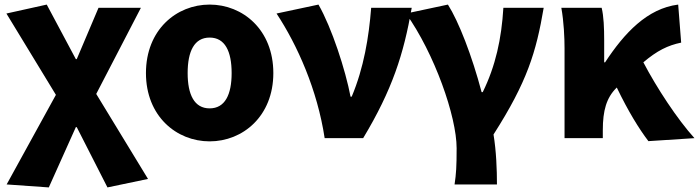

<svg xmlns="http://www.w3.org/2000/svg" viewBox="-20 -603 3051 838"><path d="M193 215 311 -48H315L449 215L626 178L400 -193L595 -569H410L315 -345H311L184 -583L8 -544L224 -189L9 202Z M895 14C1040 14 1173 -96 1173 -284C1173 -473 1040 -583 895 -583C750 -583 617 -473 617 -284C617 -96 750 14 895 14ZM895 -130C828 -130 799 -190 799 -284C799 -379 828 -439 895 -439C962 -439 991 -379 991 -284C991 -190 962 -130 895 -130Z M1397 0H1565C1692 -211 1742 -367 1777 -569H1600C1590 -441 1568 -307 1515 -181H1510C1488 -297 1428 -482 1370 -583L1187 -544C1278 -406 1365 -211 1397 0Z M1964 202H2149C2149 138 2146 56 2134 -16C2281 -246 2320 -375 2353 -569H2177C2169 -434 2143 -315 2087 -201H2082C2040 -360 1982 -509 1935 -583L1752 -544C1876 -370 1973 -95 1973 44C1973 124 1971 155 1964 202Z M3011 0C2936 -83 2846 -220 2788 -331C2848 -382 2895 -405 2953 -417L2940 -583C2805 -566 2705 -459 2621 -331H2617V-427C2617 -481 2615 -532 2606 -569H2430C2441 -508 2444 -437 2444 -392V0H2611V-35C2611 -121 2627 -176 2670 -219L2672 -221C2722 -117 2769 -41 2810 13Z"/></svg>

Font: Noto Sans CJK JP Black
Style: Regular
Weight: 900
Designer: Ryoko NISHIZUKA (kana & ideographs); Paul D. Hunt (Latin, Greek & Cyrillic); Wenlong ZHANG (bopomofo); Sandoll Communica
Foundry: Adobe Systems Incorporated
Version: Version 1.004;PS 1.004;hotconv 1.0.82;makeotf.lib2.5.63406